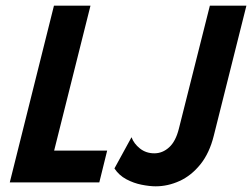

<svg xmlns="http://www.w3.org/2000/svg" viewBox="-20 -645 891 679"><path d="M14.6 0 170.8 -625H300L171.5 -112.5H359L331.2 0ZM530.6 13.9Q509 13.9 480.9 8.3Q452.8 2.8 426.7 -11.1Q400.7 -25 384.7 -49.3L445.1 -159.7Q453.5 -136.8 475 -119.8Q496.5 -102.8 525.7 -102.8Q554.9 -102.8 578.1 -124Q601.4 -145.1 612.5 -189.6L722.2 -625H851.4L736.1 -165.3Q720.8 -103.5 688.5 -63.5Q656.2 -23.6 614.9 -4.9Q573.6 13.9 530.6 13.9Z"/></svg>

Font: Afacad
Style: Bold Italic
Weight: 700
Italic angle: -14°
Designer: Kristian Moeller
Foundry: Dicotype
Version: Version 1.000; ttfautohint (v1.8.4.7-5d5b)